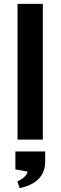

<svg xmlns="http://www.w3.org/2000/svg" viewBox="-20 -717 311 986"><path d="M70 -697H200V0H70ZM81 249 69 215Q90 205 105 191.5Q120 178 121 164L59 153V61H212V113Q212 167 178.5 201.5Q145 236 81 249Z"/></svg>

Font: Syne
Style: Bold
Weight: 700
Designer: Lucas Descroix
Foundry: Bonjour Monde
Version: Version 2.200